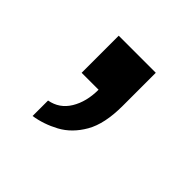

<svg xmlns="http://www.w3.org/2000/svg" viewBox="-86 -217 465 465"><g transform="rotate(45 146.0 15.5)"><path d="M72 158V105Q105 99 122.5 70Q140 41 140 0H82V-127H209V-14Q209 48 188.5 83.5Q168 119 136.5 136Q105 153 72 158Z"/></g></svg>

Font: Archivo SemiExpanded Medium
Style: Regular
Weight: 500
Width: 6
Designer: Hector Gatti
Foundry: Omnibus-Type
Version: Version 2.001; ttfautohint (v1.8.3)